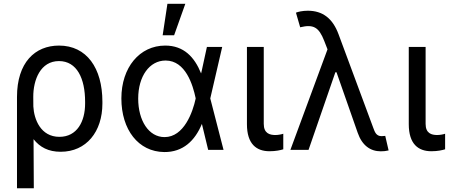

<svg xmlns="http://www.w3.org/2000/svg" viewBox="-20 -794 2382 1017"><path d="M70 -280.5V203.1H159.1L157.7 -56.8C191.4 -14.2 236.2 9.9 301.5 9.9C437.5 9.9 522.4 -96.6 522.4 -245.4V-255.3C522.4 -433.6 438.9 -552.6 292.6 -552.6C165.1 -552.6 70 -462.7 70 -280.5ZM156.2 -280.5C155.9 -372.2 195 -470.5 292.3 -470.5C388.1 -470.5 430.8 -377.1 430.8 -255.3V-245.4C430.8 -150.9 388.5 -69.2 294.7 -69.2C195 -69.2 160.2 -162.6 156.6 -230.1Z M849.8 11.4C949.9 12.4 1012.8 -49.4 1049 -136.7H1049.7L1082.7 0H1164.1L1093.8 -272.7L1157 -545.5H1076L1047.2 -413L1045.1 -405.2C1010.3 -491.8 953.5 -552.6 855.1 -552.6C719.5 -552.6 622.9 -436.8 622.9 -272.7C622.9 -107.2 712.7 9.9 849.8 11.4ZM712 -271.7C712 -389.9 771.7 -473.4 857.2 -473.4C963.1 -473.4 1001.8 -343.4 1016.3 -274.1V-271.3C1001.1 -200.3 954.5 -67.8 851.6 -67.8C767.8 -67.8 712 -155.2 712 -271.7ZM841.6 -607.2H902.3L961.6 -773.8H866.8Z M1288 -545.5V-136.4C1288 -30.5 1338.8 7.1 1407.7 7.1C1441.8 7.1 1465.2 1.4 1480.5 -3.2V-85.6C1473 -82.7 1453.5 -78.8 1438.9 -78.8C1408.7 -78.8 1377.1 -87.4 1377.1 -137.8V-545.5Z M1997.2 7.5C2010.3 7.8 2024.5 6 2038.4 2.8L2020.6 -74.2C2016.3 -74.2 2006.7 -72.8 2001.1 -72.8C1972.7 -72.8 1965.2 -95.2 1957.7 -115.4L1773.1 -612.9C1742.2 -696.4 1689.3 -737.2 1610.1 -737.2C1581.7 -737.2 1557.5 -731.2 1547.6 -726.9L1570 -649.5C1639.2 -666.2 1668.7 -651.3 1697.4 -577.4L1714.8 -532.7L1518.1 0H1614.3L1756.4 -411.2H1762.4L1874.6 -90.9C1897.7 -24.1 1941.1 7.5 1997.2 7.5Z M2145.2 -545.5V-136.4C2145.2 -30.5 2196 7.1 2264.9 7.1C2299 7.1 2322.4 1.4 2337.7 -3.2V-85.6C2330.3 -82.7 2310.7 -78.8 2296.2 -78.8C2266 -78.8 2234.4 -87.4 2234.4 -137.8V-545.5Z"/></svg>

Font: Margiela Sans Text
Style: Regular
Weight: 400
Designer: Stefan Endress, Andreas Faust
Version: Version 1.100;FEAKit 1.0